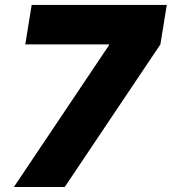

<svg xmlns="http://www.w3.org/2000/svg" viewBox="-20 -747 686 767"><path d="M35.5 0 414.8 -565.3 416.2 -569.6H81L106.5 -727.3H646.3L620.7 -569.6L238.6 0Z"/></svg>

Font: Karasuma Gothic
Style: Italic
Weight: 900
Italic angle: -9.39999°
Designer: Rasmus Andersson / Ryoko Nishizuka
Foundry: Genbu
Version: Version 1.00